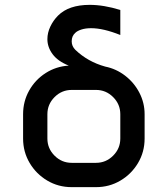

<svg xmlns="http://www.w3.org/2000/svg" viewBox="-20 -770 690 790"><path d="M375 0H275Q220 0 174.5 -27Q129 -54 102 -99.5Q75 -145 75 -200V-300Q75 -353 100 -397.5Q125 -442 168 -469.5Q211 -497 263 -500Q218 -518 196.5 -547Q175 -576 175 -609Q175 -635 187 -660.5Q199 -686 219 -706Q263 -750 349 -750Q407 -750 475 -729V-626Q405 -654 355 -654Q332 -654 315 -648.5Q298 -643 290 -635Q275 -622 275 -600Q275 -580 290 -565Q341 -516 413 -496Q458 -487 495 -458.5Q532 -430 553.5 -388.5Q575 -347 575 -300V-200Q575 -145 548 -99.5Q521 -54 475.5 -27Q430 0 375 0ZM275 -100H375Q416 -100 445.5 -129.5Q475 -159 475 -200V-300Q475 -341 445.5 -370.5Q416 -400 375 -400H275Q234 -400 204.5 -370.5Q175 -341 175 -300V-200Q175 -159 204.5 -129.5Q234 -100 275 -100Z"/></svg>

Font: Monoikos Medium
Style: Regular
Weight: 500
Designer: Brian Krent
Version: Version 0.088